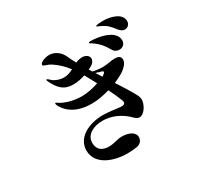

<svg xmlns="http://www.w3.org/2000/svg" viewBox="-176 -1040 1352 1301"><g transform="rotate(-30 500.0 -389.0)"><path d="M772 -820C763 -820 716 -819 716 -811C716 -806 729 -804 748 -794C783 -777 802 -757 832 -718C843 -704 858 -694 874 -694C894 -694 915 -709 915 -737C915 -798 833 -820 772 -820ZM712 -559C685 -559 653 -549 619 -549C590 -549 562 -553 540 -558L525 -582C533 -586 540 -589 547 -593C569 -605 579 -623 579 -638C579 -659 557 -677 527 -677C516 -677 503 -675 491 -671L476 -665C463 -688 452 -710 443 -731C420 -779 381 -802 339 -802C314 -802 267 -787 267 -767C267 -753 296 -757 332 -732C365 -709 395 -684 428 -640C406 -629 382 -619 355 -619C320 -619 285 -634 270 -648C257 -660 250 -667 244 -667C242 -667 241 -665 241 -663C241 -658 245 -652 247 -647C278 -585 311 -546 386 -546C418 -546 450 -553 479 -563C483 -556 487 -549 491 -541C505 -516 517 -493 528 -473C488 -459 438 -448 396 -448C334 -448 269 -466 232 -491C227 -495 221 -499 217 -499C215 -499 213 -498 213 -495C213 -489 218 -475 230 -458C275 -394 348 -371 429 -371C474 -371 523 -380 570 -394C592 -349 606 -318 613 -299C617 -291 621 -281 621 -273C621 -257 606 -254 591 -254C579 -254 501 -267 454 -267C342 -267 237 -214 237 -114C237 -10 348 41 470 42C478 42 522 40 544 36C577 30 591 6 591 -16C591 -58 540 -77 493 -77C452 -77 428 -61 383 -61C331 -61 297 -87 297 -139C297 -204 363 -235 431 -235C494 -235 566 -210 626 -148C637 -137 650 -129 663 -129C699 -129 735 -188 735 -226C735 -252 720 -274 694 -318C674 -351 654 -383 633 -415C668 -430 697 -445 716 -459C732 -471 761 -497 761 -524C761 -551 741 -559 712 -559ZM633 -743C623 -743 617 -742 617 -737C617 -731 625 -731 639 -721C678 -693 701 -667 725 -624C735 -604 754 -594 774 -594C798 -594 821 -611 821 -640C821 -720 695 -743 633 -743ZM552 -540C567 -534 583 -530 594 -527C603 -525 606 -521 606 -517C606 -511 597 -504 588 -498L581 -494C571 -510 561 -525 552 -540Z"/></g></svg>

Font: Shippori Mincho OTF
Style: Bold
Weight: 800
Designer: FONTDASU
Foundry: FONTDASU / Google Inc. / but / Adobe
Version: Version 3.300;hotconv 1.0.109;makeotfexe 2.5.65596